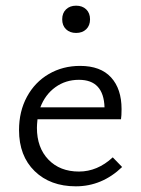

<svg xmlns="http://www.w3.org/2000/svg" viewBox="-20 -651 495 676"><path d="M410 -63Q339 5 247 5Q157 5 102 -48.5Q47 -102 47 -193Q47 -259 75 -310.5Q103 -362 152 -390.5Q201 -419 262 -419Q334 -419 371 -378.5Q408 -338 408 -267Q408 -243 406 -231H112Q110 -211 110 -201Q110 -131 150.5 -89Q191 -47 258 -47Q323 -47 377 -97ZM122 -273H348Q345 -370 258 -370Q211 -370 175 -344Q139 -318 122 -273ZM199 -583Q199 -605 212.5 -618Q226 -631 248 -631Q270 -631 283.5 -618Q297 -605 297 -583Q297 -561 283.5 -548Q270 -535 248 -535Q226 -535 212.5 -548Q199 -561 199 -583Z"/></svg>

Font: Ysabeau
Style: Regular
Weight: 400
Designer: Christian Thalmann (Catharsis Fonts)
Version: Version 0.003